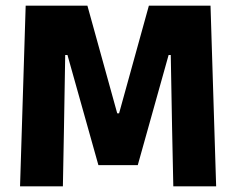

<svg xmlns="http://www.w3.org/2000/svg" viewBox="-20 -659 835 679"><path d="M202.4 0H50.9L70.8 -639H289.1L394.6 -258.1H401.1L506.5 -639H724.5L744.4 0H592.9L588.5 -209.5L583.9 -464.5H576.3L467.2 -75H328L218.6 -464.5H210.6L206.3 -209Z"/></svg>

Font: Anek Kannada Medium
Style: Regular
Weight: 500
Designer: Vaishnavi Murthy, Maithili Shingre (Kannada) & Yesha Goshar (Latin)
Foundry: Ek Type
Version: Version 1.003